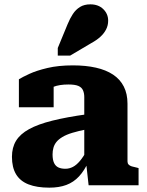

<svg xmlns="http://www.w3.org/2000/svg" viewBox="-20 -853 678 884"><path d="M381 -327V-258Q341 -250 313 -241.5Q285 -233 267 -222Q249 -211 239.5 -199Q230 -187 226 -172.5Q222 -158 222 -142Q222 -117 229 -102.5Q236 -88 249 -82Q262 -76 281 -76Q299 -76 315.5 -84.5Q332 -93 348 -112Q364 -131 381 -162L389 -112Q369 -68 344 -41Q319 -14 285.5 -1.5Q252 11 207 11Q150 11 111.5 -4Q73 -19 54 -50.5Q35 -82 35 -131Q35 -174 54 -205Q73 -236 114 -258.5Q155 -281 221 -297.5Q287 -314 381 -327ZM388 0 376 -108 368 -105V-406Q368 -424 362 -437.5Q356 -451 340.5 -457.5Q325 -464 295 -464Q253 -464 225.5 -453Q198 -442 188 -428Q178 -433 176.5 -441Q175 -449 180 -457Q185 -465 197 -470.5Q209 -476 227 -476V-359H67V-488Q83 -498 115.5 -513Q148 -528 198.5 -540Q249 -552 316 -552Q375 -552 421.5 -541.5Q468 -531 500.5 -509.5Q533 -488 550 -454.5Q567 -421 567 -376V-110Q567 -101 572 -95.5Q577 -90 586.5 -87Q596 -84 611 -81L618 -79V0ZM291 -741Q302 -768 315.5 -788.5Q329 -809 348.5 -821Q368 -833 396 -833Q433 -833 455.5 -811Q478 -789 478 -758Q478 -736 468.5 -717.5Q459 -699 442 -683.5Q425 -668 401 -655L303 -597H246V-632Z"/></svg>

Font: Roboto Serif 20pt ExtraBold
Style: Regular
Weight: 800
Version: Version 1.008